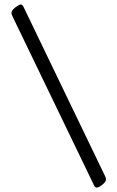

<svg xmlns="http://www.w3.org/2000/svg" viewBox="-20 -728 523 857"><path d="M31.2 -669.9Q31.2 -685.5 60.5 -703.1Q68.4 -708 72.3 -708Q80.1 -708 85 -697.3L449.2 58.6Q453.1 66.4 453.1 71.3Q453.1 87.9 423.8 105.5Q416 109.4 412.1 109.4Q404.3 109.4 399.4 98.6L35.2 -656.2Q31.2 -665 31.2 -669.9Z"/></svg>

Font: Monomakh Unicode TT
Style: Medium
Weight: 500
Designer: Alexey Kryukov, Aleksandr Andreev
Version: Version 1.1